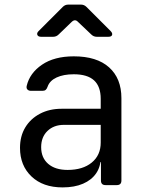

<svg xmlns="http://www.w3.org/2000/svg" viewBox="-20 -805 640 835"><path d="M252 10Q167 10 117 -37.5Q67 -85 67 -162Q67 -213 90 -251Q113 -289 154 -310.5Q195 -332 248 -332H418V-375Q418 -429 389 -455.5Q360 -482 301 -482Q256 -482 226 -468Q196 -454 187 -428Q184 -419 179 -414.5Q174 -410 165 -410H115Q105 -410 99.5 -415.5Q94 -421 96 -431Q109 -487 162.5 -523.5Q216 -560 301 -560Q401 -560 454.5 -512Q508 -464 508 -378V-20Q508 0 488 0H439Q419 0 419 -20V-100H404L418 -120Q418 -80 398 -51Q378 -22 341 -6Q304 10 252 10ZM274 -66Q340 -66 379 -98Q418 -130 418 -185V-262H258Q214 -262 186.5 -235.5Q159 -209 159 -165Q159 -119 189.5 -92.5Q220 -66 274 -66ZM159 -645Q146 -645 142.5 -653Q139 -661 148 -670L253 -775Q263 -785 277 -785H332Q346 -785 356 -775L461 -670Q470 -661 467.5 -653Q465 -645 451 -645H401Q387 -645 377 -655L319 -710Q306 -724 291 -709L235 -655Q225 -645 211 -645Z"/></svg>

Font: Pitagon Sans Mono
Style: Regular
Weight: 400
Monospace: yes
Designer: Travis Tran
Foundry: Pitagon
Version: Version 1.001;gftools[0.9.26]